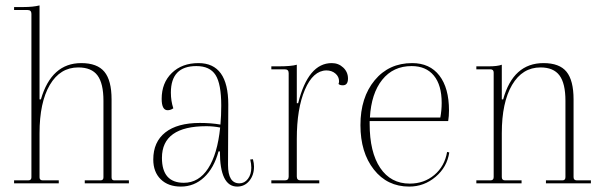

<svg xmlns="http://www.w3.org/2000/svg" viewBox="-20 -677 2242 709"><path d="M32 0V-11H84Q96 -11 96 -22V-626Q96 -640 82 -640H32V-651H67Q102 -651 126 -657V-310H131Q170 -444 280 -444Q339 -444 365.5 -412Q392 -380 392 -310V-22Q392 -11 402 -11H456V0H293V-11H351Q362 -11 362 -22V-305Q362 -369 340 -398.5Q318 -428 269 -428Q202 -428 164 -363.5Q126 -299 126 -185V-22Q126 -11 138 -11H197V0Z M648 12Q601 12 573.5 -15Q546 -42 546 -88Q546 -153 590.5 -188Q635 -223 718 -223Q760 -223 794 -217Q797 -250 797 -287Q797 -367 776 -400Q755 -433 705 -433Q611 -433 611 -335Q611 -304 620 -277Q610 -270 599 -270Q577 -270 577 -312Q577 -371 614.5 -407.5Q652 -444 713 -444Q823 -444 823 -291L822 -68Q822 0 864 0Q883 0 895.5 -16.5Q908 -33 908 -58Q908 -72 904 -88L914 -89Q918 -74 918 -62Q918 -30 900.5 -9Q883 12 856 12Q792 12 792 -118H787Q770 -56 733.5 -22Q697 12 648 12ZM578 -94Q578 -2 659 -2Q714 -2 748.5 -55Q783 -108 793 -206Q768 -211 742 -211Q578 -211 578 -94Z M982 0V-11H1032Q1046 -11 1046 -25V-407Q1046 -421 1032 -421H982V-432H1007Q1056 -432 1076 -438V-296H1081Q1118 -444 1205 -444Q1230 -444 1247.5 -427.5Q1265 -411 1265 -387Q1265 -362 1246 -362Q1235 -362 1230 -367Q1232 -371 1232 -377Q1232 -394 1218.5 -405.5Q1205 -417 1185 -417Q1136 -416 1106 -346Q1076 -276 1076 -164V-25Q1076 -11 1090 -11H1159V0Z M1491 12Q1410 12 1360.5 -51Q1311 -114 1311 -215Q1311 -317 1363.5 -380.5Q1416 -444 1502 -444Q1567 -444 1602.5 -398Q1638 -352 1638 -269Q1638 -248 1635 -230H1345V-220Q1345 -115 1384 -57Q1423 1 1493 1Q1546 1 1584 -31Q1622 -63 1631 -116L1639 -114Q1631 -60 1588.5 -24Q1546 12 1491 12ZM1500 -433Q1432 -433 1391.5 -382.5Q1351 -332 1346 -243H1606Q1611 -270 1611 -297Q1611 -363 1582 -398Q1553 -433 1500 -433Z M1739 0V-11H1791Q1803 -11 1803 -23V-409Q1803 -421 1791 -421H1739V-432H1784Q1817 -432 1833 -438V-310H1838Q1875 -444 1987 -444Q2046 -444 2072 -412Q2098 -380 2098 -310V-23Q2098 -11 2110 -11H2162V0H1996V-11H2057Q2068 -11 2068 -23V-305Q2068 -369 2046 -398.5Q2024 -428 1976 -428Q1909 -428 1871 -363.5Q1833 -299 1833 -185V-23Q1833 -11 1845 -11H1906V0Z"/></svg>

Font: Arapey Thin-Display
Style: Regular
Weight: 100
Designer: Eduardo Rodriguez Tunni
Foundry: Eduardo Rodriguez Tunni
Version: Version 4.000